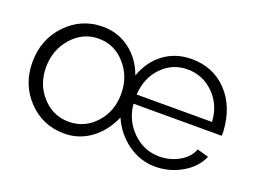

<svg xmlns="http://www.w3.org/2000/svg" viewBox="-87 -716 1208 912"><g transform="rotate(20 517.0 -260.0)"><path d="M39 -258Q39 -373 114 -451.5Q189 -530 298 -530Q374 -530 433.5 -485.5Q493 -441 520 -365Q548 -443 607.5 -486.5Q667 -530 746 -530Q855 -530 925.5 -456.5Q996 -383 1004 -260V-236H558Q565 -154 622.5 -98Q680 -42 758 -42Q812 -42 857.5 -68Q903 -94 919 -136L977 -120Q952 -62 890 -26Q828 10 755 10Q681 10 618 -34.5Q555 -79 522 -153Q489 -77 429.5 -33.5Q370 10 296 10Q187 10 113 -67.5Q39 -145 39 -258ZM938 -282Q933 -367 877.5 -422Q822 -477 745 -477Q668 -477 615 -422Q562 -367 557 -282ZM108 -257Q108 -170 163 -110Q218 -50 297 -50Q377 -50 432 -110.5Q487 -171 487 -259Q487 -347 432 -408.5Q377 -470 298 -470Q219 -470 163.5 -407.5Q108 -345 108 -257Z"/></g></svg>

Font: Raleway-v4020
Style: Regular
Weight: 400
Designer: Matt McInerney, Pablo Impallari, Rodrigo Fuenzalida
Foundry: Matt McInerney, Pablo Impallari, Rodrigo Fuenzalida
Version: Version 4.020;PS 004.020;hotconv 1.0.88;makeotf.lib2.5.64775